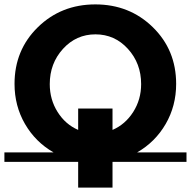

<svg xmlns="http://www.w3.org/2000/svg" viewBox="-20 -735 867 872"><path d="M780 -354Q780 -254 732.5 -172Q685 -90 603 -43H827V0H491V117H335V0H0V-43H223Q141 -90 93.5 -172Q46 -254 46 -354Q46 -508 152 -611.5Q258 -715 413 -715Q568 -715 674 -611.5Q780 -508 780 -354ZM335 -242H491V-145Q549 -170 585 -226.5Q621 -283 621 -353Q621 -447 561 -513Q501 -579 413.5 -579Q326 -579 266 -513Q206 -447 206 -353Q206 -283 241.5 -226.5Q277 -170 335 -145Z"/></svg>

Font: Montserrat Subrayada
Style: Bold
Weight: 700
Version: Version 2.001